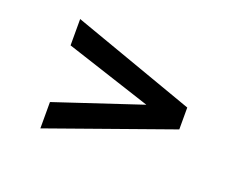

<svg xmlns="http://www.w3.org/2000/svg" viewBox="-78 -718 919 726"><g transform="rotate(20 381.5 -355.0)"><path d="M630 -399V-311L135 -135V-241L481 -356L135 -469V-575Z"/></g></svg>

Font: Freesentation 6 SemiBold
Style: Regular
Weight: 600
Designer: glyphs from Roboto by Christian Robertson / Hangul glyphs from Noto Sans CJK(Source Han Sans) by Jang Soo-young and Kang
Foundry: PT&
Version: Version 2.001